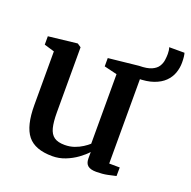

<svg xmlns="http://www.w3.org/2000/svg" viewBox="-126 -822 950 956"><g transform="rotate(20 349.0 -343.5)"><path d="M481 9.5Q451.5 9.5 437 -2Q422.5 -13.5 422.5 -40V-74Q405 -54.5 377.8 -34.8Q350.5 -15 317.5 -2Q284.5 11 249 11Q157 11 117.8 -38Q78.5 -87 78.5 -197.5V-482L24.5 -498V-542.5L174 -559.5H177.5L196.5 -546.5V-201.5Q196.5 -152 204.2 -121.2Q212 -90.5 231.8 -76.5Q251.5 -62.5 287.5 -62.5Q315.5 -62.5 338.8 -70.8Q362 -79 380.2 -90.8Q398.5 -102.5 410.5 -113.5V-482L342 -498.5V-542.5L501.5 -559.5H505.5L528.5 -546.5V-51.5L584.5 -51L584 -5.5Q567 -1.5 541 4Q515 9.5 481 9.5ZM513.5 -498 502 -559.5Q544 -560 567.2 -570.2Q590.5 -580.5 600.8 -596.8Q611 -613 613.5 -630.8Q616 -648.5 616 -664Q616 -673 614.8 -682Q613.5 -691 611 -698H692Q694.5 -691 696 -677.5Q697.5 -664 697.5 -647Q697.5 -619 688 -592.2Q678.5 -565.5 657 -544.2Q635.5 -523 600.2 -510.5Q565 -498 513.5 -498Z"/></g></svg>

Font: Merriweather 36pt SemiBold
Style: Regular
Weight: 600
Version: Version 2.100